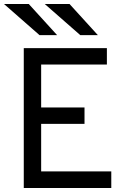

<svg xmlns="http://www.w3.org/2000/svg" viewBox="-21 -941 640 961"><path d="M98 0V-700H514V-618H185V-403H402V-321H185V-83H536V0ZM177 -765 -1 -921H123L265 -765ZM381 -765 203 -921H327L469 -765Z"/></svg>

Font: Overpass
Style: Regular
Weight: 400
Designer: Delve Withrington, Dave Bailey, Thomas Jockin
Foundry: Delve Fonts LLC
Version: Version 4.000